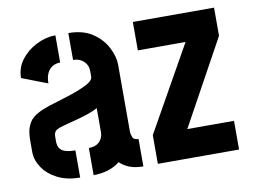

<svg xmlns="http://www.w3.org/2000/svg" viewBox="-65 -653 981 745"><g transform="rotate(-10 425.0 -280.0)"><path d="M194 0Q142 0 104.5 -19.5Q67 -39 47.5 -69Q28 -99 28 -130V-180Q28 -191 30.5 -208.5Q33 -226 44 -245Q55 -264 81 -277Q97 -286 124.5 -295Q152 -304 182.5 -313Q213 -322 240.5 -332.5Q268 -343 286 -354Q304 -365 304 -378V-399Q304 -416 296.5 -428Q289 -440 276.5 -447Q264 -454 246 -454V-560Q303 -560 340.5 -535Q378 -510 396.5 -473.5Q415 -437 415 -406V-140Q415 -134 419.5 -121Q424 -108 443 -108V0Q411 0 388.5 -9Q366 -18 351 -33Q332 -17 305 -8.5Q278 0 247 0V-107Q266 -107 278.5 -114Q291 -121 297.5 -133.5Q304 -146 304 -160V-254Q286 -244 261.5 -236Q237 -228 211.5 -221.5Q186 -215 166 -209.5Q146 -204 138 -199Q126 -192 126 -173V-154Q126 -138 132.5 -127.5Q139 -117 154.5 -112Q170 -107 194 -107ZM136 -381 35 -420Q35 -460 59 -491.5Q83 -523 120 -541.5Q157 -560 195 -560V-453Q178 -453 164.5 -445Q151 -437 143.5 -421Q136 -405 136 -381Z M500 0V-113L688 -447H500V-559H820V-448L636 -113H820V0Z"/></g></svg>

Font: Stick No Bills
Style: Bold
Weight: 700
Version: Version 2.000